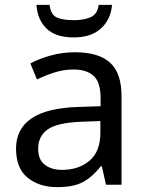

<svg xmlns="http://www.w3.org/2000/svg" viewBox="-20 -760 601 790"><path d="M288 -545Q386 -545 433 -502Q480 -459 480 -365V0H416L399 -76H395Q360 -32 321.5 -11Q283 10 215 10Q142 10 94 -28.5Q46 -67 46 -149Q46 -229 109 -272.5Q172 -316 303 -320L394 -323V-355Q394 -422 365 -448Q336 -474 283 -474Q241 -474 203 -461.5Q165 -449 132 -433L105 -499Q140 -518 188 -531.5Q236 -545 288 -545ZM393 -262 314 -259Q214 -255 175.5 -227Q137 -199 137 -148Q137 -103 164.5 -82Q192 -61 235 -61Q303 -61 348 -98.5Q393 -136 393 -214ZM441 -740Q436 -680 395.5 -643Q355 -606 283 -606Q209 -606 171.5 -642.5Q134 -679 130 -740H184Q189 -699 214 -688Q239 -677 285 -677Q324 -677 352.5 -689Q381 -701 386 -740Z"/></svg>

Font: Noto IKEA Simplified Chinese
Style: Regular
Weight: 400
Designer: Monotype Design Team
Foundry: Monotype Imaging Inc.
Version: Version 1.100